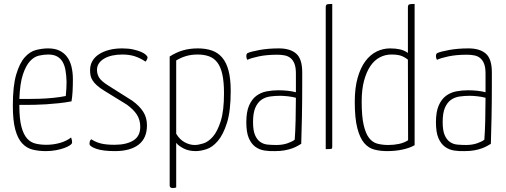

<svg xmlns="http://www.w3.org/2000/svg" viewBox="-20 -755 2563 972"><path d="M224 -510Q258 -510 281.5 -498.5Q305 -487 320 -466.5Q335 -446 342 -417Q349 -388 349 -353Q349 -323 347.5 -294Q346 -265 342 -242Q311 -236 278 -232.5Q245 -229 214 -227Q183 -225 155.5 -224.5Q128 -224 109 -224H78V-219Q78 -153 88.5 -113.5Q99 -74 117 -54Q135 -34 160 -28Q185 -22 214 -22Q250 -22 283.5 -31.5Q317 -41 340 -59Q343 -51 344 -45Q345 -39 345 -34Q345 -27 334 -19.5Q323 -12 305 -5.5Q287 1 263 5.5Q239 10 212 10Q176 10 145.5 2.5Q115 -5 92.5 -29Q70 -53 57.5 -98.5Q45 -144 45 -221Q45 -320 62 -377.5Q79 -435 105 -464.5Q131 -494 162.5 -502Q194 -510 224 -510ZM224 -479Q202 -479 177.5 -473.5Q153 -468 132 -445.5Q111 -423 96 -378Q81 -333 78 -254Q91 -254 118.5 -254Q146 -254 179.5 -255Q213 -256 248.5 -259.5Q284 -263 313 -269Q315 -290 316 -307Q317 -324 317 -342Q316 -374 311.5 -399.5Q307 -425 296.5 -442.5Q286 -460 268.5 -469.5Q251 -479 224 -479Z M598 -510Q631 -510 655 -504.5Q679 -499 695 -492Q711 -485 719 -477Q727 -469 727 -465Q727 -456 717 -443Q690 -461 662.5 -470Q635 -479 599 -479Q572 -479 549 -474Q526 -469 508.5 -459Q491 -449 481 -434.5Q471 -420 471 -401Q471 -380 482 -362Q493 -344 528 -322L650 -245Q687 -218 705.5 -188.5Q724 -159 724 -121Q724 -55 681.5 -22.5Q639 10 562 10Q500 10 466.5 -2Q433 -14 433 -27Q433 -33 434.5 -39Q436 -45 442 -50Q465 -35 491.5 -28.5Q518 -22 560 -22Q619 -22 654.5 -43.5Q690 -65 690 -113Q690 -148 673 -174.5Q656 -201 621 -226L509 -295Q486 -309 471.5 -322Q457 -335 449 -347.5Q441 -360 438.5 -372.5Q436 -385 436 -400Q436 -426 448 -446.5Q460 -467 482 -481Q504 -495 533.5 -502.5Q563 -510 598 -510Z M839 -469Q872 -490 906 -500Q940 -510 982 -510Q1021 -510 1052 -499.5Q1083 -489 1104.5 -464Q1126 -439 1137 -397.5Q1148 -356 1148 -295Q1148 -193 1129 -133Q1110 -73 1082.5 -41Q1055 -9 1024.5 0.5Q994 10 971 10Q935 10 908.5 -4Q882 -18 872 -32V194Q863 197 855 197Q839 197 839 184ZM872 -78Q889 -49 914.5 -35Q940 -21 966 -21Q984 -21 1009.5 -29Q1035 -37 1058 -63.5Q1081 -90 1097.5 -142Q1114 -194 1114 -283Q1114 -341 1105.5 -379Q1097 -417 1080 -439Q1063 -461 1038 -470Q1013 -479 980 -479Q948 -479 921.5 -471Q895 -463 872 -449Z M1227 -470Q1227 -482 1233 -486Q1250 -494 1294 -502Q1338 -510 1392 -510Q1449 -510 1479.5 -483.5Q1510 -457 1510 -389V-325Q1510 -239 1508.5 -163Q1507 -87 1505 -27Q1498 -23 1487 -16.5Q1476 -10 1459.5 -4Q1443 2 1421.5 6Q1400 10 1372 10Q1345 11 1319 7Q1293 3 1272.5 -12Q1252 -27 1239.5 -56Q1227 -85 1227 -136Q1227 -189 1241 -221Q1255 -253 1278 -270Q1301 -287 1330 -292.5Q1359 -298 1389 -298Q1413 -298 1436.5 -295.5Q1460 -293 1478 -288V-383Q1478 -413 1471 -431.5Q1464 -450 1451.5 -460.5Q1439 -471 1421.5 -474.5Q1404 -478 1384 -478Q1330 -478 1290 -469.5Q1250 -461 1232 -452Q1227 -461 1227 -470ZM1478 -260Q1460 -265 1437.5 -267.5Q1415 -270 1398 -270Q1372 -270 1347 -266.5Q1322 -263 1303 -249.5Q1284 -236 1272.5 -209.5Q1261 -183 1261 -137Q1261 -95 1271 -71.5Q1281 -48 1297.5 -36.5Q1314 -25 1335 -23Q1356 -21 1379 -21Q1411 -21 1436.5 -30Q1462 -39 1472 -48Q1475 -86 1476.5 -145Q1478 -204 1478 -260Z M1662 -11Q1662 -3 1657.5 -1.5Q1653 0 1629 0V-717Q1629 -731 1636 -733Q1643 -735 1662 -735Z M2045 -453Q2027 -467 2009.5 -473Q1992 -479 1961 -479Q1930 -479 1902.5 -464.5Q1875 -450 1855 -420.5Q1835 -391 1823 -346.5Q1811 -302 1811 -241Q1811 -166 1821 -122.5Q1831 -79 1848.5 -56.5Q1866 -34 1891 -27.5Q1916 -21 1946 -21Q1974 -21 2000 -26.5Q2026 -32 2046 -45ZM2045 -717Q2045 -731 2052.5 -733Q2060 -735 2079 -735V-20Q2055 -6 2018.5 2Q1982 10 1939 10Q1906 10 1876 2.5Q1846 -5 1824 -30.5Q1802 -56 1789 -106Q1776 -156 1776 -240Q1776 -310 1790.5 -361Q1805 -412 1829.5 -445Q1854 -478 1886.5 -494Q1919 -510 1955 -510Q1983 -510 2005 -505Q2027 -500 2045 -487Z M2187 -470Q2187 -482 2193 -486Q2210 -494 2254 -502Q2298 -510 2352 -510Q2409 -510 2439.5 -483.5Q2470 -457 2470 -389V-325Q2470 -239 2468.5 -163Q2467 -87 2465 -27Q2458 -23 2447 -16.5Q2436 -10 2419.5 -4Q2403 2 2381.5 6Q2360 10 2332 10Q2305 11 2279 7Q2253 3 2232.5 -12Q2212 -27 2199.5 -56Q2187 -85 2187 -136Q2187 -189 2201 -221Q2215 -253 2238 -270Q2261 -287 2290 -292.5Q2319 -298 2349 -298Q2373 -298 2396.5 -295.5Q2420 -293 2438 -288V-383Q2438 -413 2431 -431.5Q2424 -450 2411.5 -460.5Q2399 -471 2381.5 -474.5Q2364 -478 2344 -478Q2290 -478 2250 -469.5Q2210 -461 2192 -452Q2187 -461 2187 -470ZM2438 -260Q2420 -265 2397.5 -267.5Q2375 -270 2358 -270Q2332 -270 2307 -266.5Q2282 -263 2263 -249.5Q2244 -236 2232.5 -209.5Q2221 -183 2221 -137Q2221 -95 2231 -71.5Q2241 -48 2257.5 -36.5Q2274 -25 2295 -23Q2316 -21 2339 -21Q2371 -21 2396.5 -30Q2422 -39 2432 -48Q2435 -86 2436.5 -145Q2438 -204 2438 -260Z"/></svg>

Font: Yanone Kaffeesatz Thin
Style: Regular
Weight: 250
Designer: Yanone
Foundry: Yanone Font Production. Not for release.
Version: Version 1.002